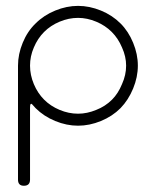

<svg xmlns="http://www.w3.org/2000/svg" viewBox="-20 -419 500 640"><path d="M80.1 -59.6Q80.1 0 80.1 70.3Q80.1 139.6 80.1 179.7Q80.1 200.2 59.6 200.2Q40 200.2 40 179.7Q40 139.6 40 -9.8Q40 -59.6 40 -97.7Q40 -172.9 40 -200.2Q40 -238.3 55.7 -276.4Q71.3 -314.5 98.6 -340.8Q126 -368.2 164.1 -383.8Q202.1 -399.4 240.2 -399.4Q278.3 -399.4 316.4 -383.8Q354.5 -368.2 381.8 -340.8Q408.2 -314.5 423.8 -276.4Q439.5 -238.3 439.5 -200.2Q439.5 -162.1 423.8 -124Q408.2 -85.9 381.8 -58.6Q354.5 -31.2 316.4 -15.6Q278.3 0 240.2 0Q202.1 0 164.1 -15.6Q126 -31.2 98.6 -58.6Q97.7 -59.6 88.9 -69.3Q80.1 -80.1 80.1 -59.6ZM80.1 -200.2Q80.1 -168.9 92.8 -138.7Q105.5 -108.4 127 -86.9Q148.4 -65.4 178.7 -52.7Q209 -40 240.2 -40Q270.5 -40 300.8 -52.7Q331.1 -64.5 353.5 -86.9Q374 -107.4 386.7 -138.7Q400.4 -168.9 400.4 -200.2Q400.4 -230.5 386.7 -260.7Q374 -291 352.5 -312.5Q331.1 -334 300.8 -346.7Q270.5 -359.4 240.2 -359.4Q209 -359.4 178.7 -346.7Q148.4 -334 127 -312.5Q105.5 -291 92.8 -260.7Q80.1 -231.4 80.1 -200.2Z"/></svg>

Font: Demofont
Style: Regular
Weight: 400
Version: Version 1.0